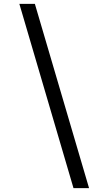

<svg xmlns="http://www.w3.org/2000/svg" viewBox="-20 -802 509 999"><path d="M362.4 177 80.7 -781.9H161.4L443.4 177Z"/></svg>

Font: Merriweather 7pt Light
Style: Italic
Weight: 300
Italic angle: -7.8°
Designer: Eben Sorkin
Foundry: Eben Sorkin
Version: Version 2.200;gftools[0.9.31]